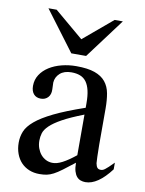

<svg xmlns="http://www.w3.org/2000/svg" viewBox="-79 -734 603 798"><g transform="rotate(10 222.0 -334.5)"><path d="M443.8 -64.5Q388.7 8.3 336.9 8.3Q326.2 8.3 316.7 4.9Q307.1 1.5 300 -6.8Q293 -15.1 288.8 -29.1Q284.7 -43 284.7 -64.5Q255.4 -41.5 236.1 -27.1Q216.8 -12.7 201.9 -4.9Q187 2.9 173.6 5.6Q160.2 8.3 142.6 8.3Q118.7 8.3 99.1 0.2Q79.6 -7.8 65.4 -22.7Q51.3 -37.6 43.5 -58.8Q35.6 -80.1 35.6 -106Q35.6 -130.9 44.7 -153.3Q53.7 -175.8 80.6 -198.5Q107.4 -221.2 156.2 -245.1Q205.1 -269 284.7 -296.4V-314.9Q284.7 -347.2 279.5 -369.1Q274.4 -391.1 264.2 -405Q253.9 -418.9 238.3 -425Q222.7 -431.2 201.2 -431.2Q170.4 -431.2 152.8 -415.3Q135.3 -399.4 133.8 -376.5L134.8 -347.2Q135.7 -326.2 124.3 -313.7Q112.8 -301.3 94.2 -301.3Q74.7 -301.3 64 -313.7Q53.2 -326.2 53.2 -348.1Q53.2 -374.5 66.7 -395.3Q80.1 -416 102.8 -430.4Q125.5 -444.8 155 -452.4Q184.6 -460 216.8 -460Q265.1 -460 294.7 -449.5Q324.2 -439 340.3 -419.2Q356.4 -399.4 361.6 -371.1Q366.7 -342.8 366.7 -307.6V-155.3Q366.7 -124 367.7 -104Q368.7 -84 369.1 -77.1Q371.6 -64 376.5 -58.6Q381.3 -53.2 390.6 -53.2Q395 -53.2 398.9 -54.4Q402.8 -55.7 408.2 -59.6Q413.6 -63.5 421.9 -71.3Q430.2 -79.1 443.8 -92.8ZM284.7 -267.6Q228 -245.6 195.1 -227.3Q162.1 -209 145 -192.4Q127.9 -175.8 123.3 -160.4Q118.7 -145 118.7 -128.9Q118.7 -111.3 124 -96.7Q129.4 -82 138.4 -71Q147.5 -60.1 159.9 -53.7Q172.4 -47.4 186.5 -46.9Q205.6 -45.9 229.7 -58.6Q253.9 -71.3 284.7 -96.2ZM249 -508.8H186.5L60.5 -676.8H95.2L217.3 -573.7L339.8 -676.8H374.5Z"/></g></svg>

Font: Doulos SIL Afr
Style: Regular
Weight: 400
Designer: Walt Agee, Victor Gaultney, Peter Martin, Debbi Hosken, Becca Hirsbrunner
Foundry: SIL International
Version: Version 5.000